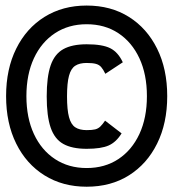

<svg xmlns="http://www.w3.org/2000/svg" viewBox="-20 -710 640 709"><path d="M300 -20.5Q211.5 -20.5 144.2 -62.5Q77 -104.5 39.8 -179.8Q2.5 -255 2.5 -355Q2.5 -455 39.8 -530.2Q77 -605.5 144.2 -647.5Q211.5 -689.5 300 -689.5Q389.5 -689.5 456.2 -647.5Q523 -605.5 560.2 -530.2Q597.5 -455 597.5 -355Q597.5 -255 560.2 -179.8Q523 -104.5 456.2 -62.5Q389.5 -20.5 300 -20.5ZM300 -160.5Q246 -160.5 213.8 -178.5Q181.5 -196.5 167 -239Q152.5 -281.5 152.5 -354Q152.5 -426.5 167 -468.5Q181.5 -510.5 213.8 -528.5Q246 -546.5 300 -546.5Q358 -546.5 387 -532Q416 -517.5 433.5 -480L369 -437.5Q361 -454 353.5 -462.5Q346 -471 334 -474.2Q322 -477.5 300 -477.5Q273.5 -477.5 257.8 -467.2Q242 -457 234.8 -430.2Q227.5 -403.5 227.5 -354Q227.5 -304.5 234.8 -277.5Q242 -250.5 257.8 -240Q273.5 -229.5 300 -229.5Q320 -229.5 331.2 -232.2Q342.5 -235 350.5 -242.8Q358.5 -250.5 368 -264.5L429 -217.5Q409 -185 381.2 -172.8Q353.5 -160.5 300 -160.5ZM300 -89.5Q367 -89.5 417 -122.5Q467 -155.5 494.8 -215.2Q522.5 -275 522.5 -355Q522.5 -435 494.8 -494.8Q467 -554.5 417 -587.5Q367 -620.5 300 -620.5Q233.5 -620.5 183.2 -587.5Q133 -554.5 105.2 -494.8Q77.5 -435 77.5 -355Q77.5 -275 105.2 -215.2Q133 -155.5 183.2 -122.5Q233.5 -89.5 300 -89.5Z"/></svg>

Font: Victor Mono Thin
Style: Regular
Weight: 100
Monospace: yes
Designer: Rune Bjørnerås
Version: Version 1.561;gftools[0.9.30]